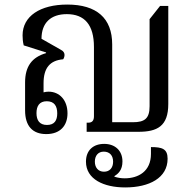

<svg xmlns="http://www.w3.org/2000/svg" viewBox="-20 -578 844 842"><path d="M183 10C244 10 276 -27 276 -81C276 -139 241 -176 193 -176C186 -176 178 -175 171 -173V-213C171 -280 199 -313 257 -318C260 -322 263 -330 263 -337C263 -346 258 -354 248 -359L162 -408C162 -478 203 -516 273 -516C351 -516 392 -469 392 -372V-68C392 -49 384 -40 367 -40H360V0H587C669 0 718 -24 718 -122V-552H682L636 -494V-112C636 -58 614 -42 563 -42H472V-383C472 -499 403 -558 275 -558C156 -558 79 -507 79 -423C79 -410 80 -395 84 -379L182 -348V-345C120 -327 90 -287 90 -216V-94C90 -25 123 10 183 10ZM186 -30C153 -30 140 -51 140 -82C140 -113 153 -134 185 -134C218 -134 231 -113 231 -81C231 -50 219 -30 186 -30ZM529 244C635 244 715 202 715 118C715 74 690 67 642 67V97C642 174 586 204 527 204C512 204 498 202 482 197V194C499 184 517 167 517 130C517 82 484 53 437 53C389 53 357 81 357 131C357 208 435 244 529 244ZM436 175C411 175 396 157 396 131C396 104 411 87 435 87C461 87 476 104 476 131C476 158 461 175 436 175Z"/></svg>

Font: Noto Serif Thai SemiCondensed
Style: Regular
Weight: 400
Width: 4
Designer: Monotype Design Team
Foundry: Monotype Imaging Inc.
Version: Version 2.002